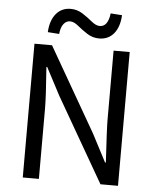

<svg xmlns="http://www.w3.org/2000/svg" viewBox="-57 -889 761 938"><g transform="rotate(5 323.5 -420.5)"><path d="M90 0V-656H176L413 -244L484 -108H488Q478 -273 478 -317V-656H557V0H471L233 -413L162 -548H158Q169 -403 169 -343V0ZM402 -709Q370 -709 343 -726.5Q316 -744 294.5 -762Q273 -780 254 -780Q235 -780 222 -763Q209 -746 206 -714L150 -718Q153 -775 180 -808Q207 -841 252 -841Q284 -841 311 -823.5Q338 -806 359.5 -788Q381 -770 400 -770Q440 -770 448 -836L504 -832Q501 -774 474 -741.5Q447 -709 402 -709Z"/></g></svg>

Font: Toshiba Sans
Style: Regular
Weight: 400
Designer: Paul D. Hunt
Foundry: Toshiba Corporation
Version: Version 2.020;PS 2.0;hotconv 1.0.86;makeotf.lib2.5.63406